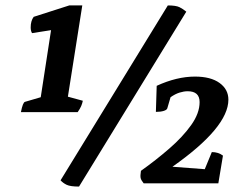

<svg xmlns="http://www.w3.org/2000/svg" viewBox="-20 -675 918 707"><path d="M57 -262Q64 -298 72 -300L130 -317L168 -564L98 -553Q93 -561 93 -574Q93 -598 104 -613L235 -655H283L230 -319L285 -304Q283 -294 279 -284.5Q275 -275 266 -262ZM271 12Q239 12 225.5 5.5Q212 -1 203 -11L598 -655Q628 -655 641 -648.5Q654 -642 666 -632ZM509 0Q500 -11 498 -19Q496 -27 499 -46Q554 -85 603.5 -128Q653 -171 684 -214.5Q715 -258 715 -299Q715 -339 671 -339Q657 -339 641 -334Q625 -329 608 -317L596 -276Q594 -270 582.5 -266.5Q571 -263 554 -263L557 -359Q631 -393 698 -393Q756 -393 788.5 -369.5Q821 -346 821 -308Q821 -206 615 -61L734 -52L760 -115Q784 -115 801 -102L784 0Z"/></svg>

Font: Petrona SemiBold
Style: Italic
Weight: 600
Italic angle: -9°
Designer: Ringo R. Seeber
Foundry: Ringo R. Seeber
Version: Version 2.001; ttfautohint (v1.8.3)